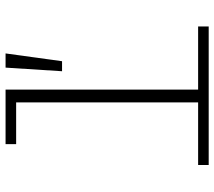

<svg xmlns="http://www.w3.org/2000/svg" viewBox="-60 -710 770 690"><g transform="rotate(-90 325.0 -365.0)"><path d="M302 0V-730H348V0ZM77 0V-38H575V0ZM152 -692V-730H325V-692ZM414 -527 427 -730H478L450 -527Z"/></g></svg>

Font: Azeret Mono Thin Thin
Style: Regular
Weight: 250
Version: Version 1.002